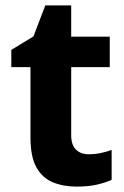

<svg xmlns="http://www.w3.org/2000/svg" viewBox="-20 -682 461 712"><path d="M309 -110Q332 -110 353.5 -114.5Q375 -119 394 -126V-15Q369 -4 338 3Q307 10 264 10Q215 10 176 -6Q137 -22 115 -61.5Q93 -101 93 -172V-433H22V-497L104 -547L148 -662H244V-546H387V-433H244V-181Q244 -145 261.5 -127.5Q279 -110 309 -110Z"/></svg>

Font: Noto Sans Georgian Bold
Style: Regular
Weight: 700
Designer: Monotype Design Team, Akaki Razmadze
Foundry: Google LLC
Version: Version 2.005; ttfautohint (v1.8.4.7-5d5b)